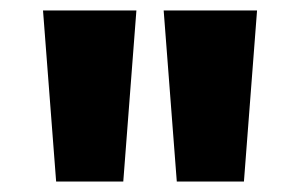

<svg xmlns="http://www.w3.org/2000/svg" viewBox="-20 -688 572 366"><path d="M215 -342 240 -668H62L87 -342ZM445 -342 470 -668H292L317 -342Z"/></svg>

Font: Gantari Black
Style: Regular
Weight: 900
Designer: Anugrah Pasau
Foundry: Lafontype
Version: Version 1.000